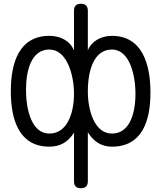

<svg xmlns="http://www.w3.org/2000/svg" viewBox="-20 -762 853 1012"><path d="M240 -501C332 -501 370 -369 370 -268C370 -163 333 -58 240 -58C146 -58 117 -186 117 -288C117 -393 146 -501 240 -501ZM570 -501C662 -501 694 -369 694 -268C694 -163 663 -58 570 -58C478 -58 443 -180 443 -280C443 -393 476 -501 570 -501ZM370 -496C349 -548 297 -573 240 -573C80 -573 37 -430 37 -281C37 -132 80 11 240 11C297 11 339 -13 370 -63V193C370 218 382 230 406 230C431 230 443 218 443 193V-65C473 -16 514 11 570 11C729 11 773 -124 773 -274C773 -423 730 -573 570 -573C514 -573 463 -546 443 -497V-705C443 -730 431 -742 406 -742C382 -742 370 -730 370 -705Z"/></svg>

Font: Numismatica Pro
Style: Regular
Weight: 400
Designer: Chris Hopkins
Foundry: Edward C. D. Hopkins
Version: Version 2.19D